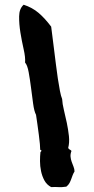

<svg xmlns="http://www.w3.org/2000/svg" viewBox="-20 -763 393 804"><path d="M279.3 -130.9Q274.4 -118.2 275.4 -106.9Q276.4 -95.7 280.3 -85Q284.2 -74.2 288.1 -64.5Q292 -54.7 292 -44.9Q287.1 -37.1 284.2 -29.3Q281.2 -21.5 278.3 -13.2Q275.4 -4.9 271 3.4Q266.6 11.7 257.8 18.6Q238.3 21.5 225.1 20.5Q211.9 19.5 194.3 20.5Q175.8 10.7 166 -7.3Q156.2 -25.4 151.9 -46.4Q147.5 -67.4 147.5 -88.4Q147.5 -109.4 149.4 -126Q158.2 -133.8 148.4 -135.7Q148.4 -142.6 147 -160.2Q145.5 -177.7 142.6 -198.7Q139.6 -219.7 136.7 -242.2Q133.8 -264.6 130.9 -282.2Q123 -296.9 118.7 -329.1Q114.3 -361.3 109.9 -396Q105.5 -430.7 100.1 -460.4Q94.7 -490.2 85 -501Q86.9 -522.5 79.1 -556.6Q71.3 -590.8 65.4 -627Q59.6 -663.1 60.1 -694.8Q60.5 -726.6 79.1 -743.2Q115.2 -731.4 141.6 -709Q168 -686.5 194.3 -651.4Q196.3 -637.7 199.2 -612.8Q202.1 -587.9 206.1 -558.1Q210 -528.3 213.9 -495.6Q217.8 -462.9 222.2 -434.1Q226.6 -405.3 231 -382.3Q235.4 -359.4 240.2 -348.6Q241.2 -328.1 247.6 -302.2Q253.9 -276.4 259.8 -248.5Q265.6 -220.7 268.6 -193.4Q271.5 -166 265.6 -143.6Q267.6 -138.7 272 -136.7Q276.4 -134.8 279.3 -130.9Z"/></svg>

Font: Permanent Marker
Style: Regular
Weight: 400
Designer: Font Diner, Inc
Foundry: Font Diner, Inc
Version: Version 1.000